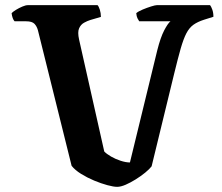

<svg xmlns="http://www.w3.org/2000/svg" viewBox="-20 -724 862 744"><path d="M434 0Q420 0 396 -6.5Q372 -13 345 -24.2Q318 -35.5 294.2 -50.2Q270.5 -65 257.5 -81.5L127 -606.5Q123 -621.5 113.8 -631.5Q104.5 -641.5 81 -641.5H36.5Q32.5 -645.5 29.2 -654.2Q26 -663 25 -673Q30 -678.5 41.8 -685.8Q53.5 -693 66.5 -698.5Q79.5 -704 87.5 -704H358Q362.5 -699.5 366.8 -686.5Q371 -673.5 371 -658.5L330 -646.5Q318.5 -643 305.8 -636Q293 -629 286.5 -614.2Q280 -599.5 286.5 -570.5L384 -137Q393 -127.5 410.2 -117.5Q427.5 -107.5 447.5 -101Q467.5 -94.5 483.5 -94.5L589.5 -529.5Q602 -579 616.2 -606.2Q630.5 -633.5 640.5 -641.5H519.5Q516.5 -645.5 512.8 -653Q509 -660.5 508 -673Q516 -680 532.8 -687Q549.5 -694 565.5 -699Q581.5 -704 587.5 -704H794Q798 -699.5 802.5 -687.2Q807 -675 807 -659L770.5 -647.5Q745.5 -639.5 729.5 -628Q713.5 -616.5 702.2 -595Q691 -573.5 680.2 -536Q669.5 -498.5 655 -439L567.5 -79.5Q559.5 -69 542.8 -55.2Q526 -41.5 506 -29Q486 -16.5 467 -8.2Q448 0 434 0Z"/></svg>

Font: Texturina Medium
Style: Regular
Weight: 500
Designer: Guillermo Torres Carreño
Foundry: Omnibus-Type
Version: Version 1.003